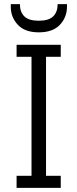

<svg xmlns="http://www.w3.org/2000/svg" viewBox="-20 -906 373 926"><path d="M60 0V-58H132V-632H60V-690H273V-632H202V-58H273V0ZM167 -750Q100 -750 66 -786.5Q32 -823 32 -873V-886H76Q76 -848 97.5 -827Q119 -806 167 -806Q215 -806 236.5 -827Q258 -848 258 -886H303V-873Q303 -823 269 -786.5Q235 -750 167 -750Z"/></svg>

Font: Parkinsans Light
Style: Regular
Weight: 300
Designer: Red Stone, Indian Type Foundry
Foundry: Indian Type Foundry
Version: Version 1.000